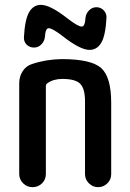

<svg xmlns="http://www.w3.org/2000/svg" viewBox="-20 -775 540 795"><path d="M59.6 -54.7V-430.7Q59.6 -458 73.7 -480Q87.9 -502 112.3 -509.8Q169.9 -529.3 235.4 -530.3Q357.4 -530.3 398.9 -493.2Q440.4 -456.1 440.4 -349.6V-53.7Q440.4 -31.2 424.3 -15.6Q408.2 0 386.2 0Q364.3 0 348.1 -16.1Q332 -32.2 332 -53.7V-355.5Q332 -408.2 312 -428.2Q292 -448.2 238.3 -448.2Q201.2 -448.2 176.8 -430.7Q169.9 -426.8 169.9 -418V-54.7Q169.9 -31.2 153.8 -15.6Q137.7 0 114.7 0Q91.8 0 75.7 -16.1Q59.6 -32.2 59.6 -54.7ZM420.9 -701.2Q417 -627.9 399.4 -598.1Q381.8 -568.4 350.6 -568.4Q312.5 -568.4 241.2 -624Q197.3 -658.2 181.6 -658.2Q168 -658.2 166 -622.1Q164.1 -604.5 151.4 -591.3Q138.7 -578.1 120.6 -578.1Q102.5 -578.1 90.3 -590.3Q78.1 -602.5 79.1 -621.1Q83 -694.3 100.6 -724.6Q118.2 -754.9 149.4 -754.9Q187.5 -754.9 258.8 -699.2Q302.7 -665 318.4 -665Q332 -665 334 -701.2Q335.9 -718.8 348.6 -731.9Q361.3 -745.1 379.4 -745.1Q397.5 -745.1 409.7 -731.9Q421.9 -718.8 420.9 -701.2Z"/></svg>

Font: Rounded Mgen+ 1mn medium
Style: Regular
Weight: 500
Designer: [Source Han Sans]
Ryoko NISHIZUKA  (kana & ideographs); Paul D. Hunt (Latin, Greek & Cyrillic); Wenlong ZHANG  (bopomofo
Version: Version 1.059.20150602